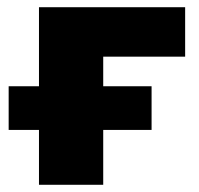

<svg xmlns="http://www.w3.org/2000/svg" viewBox="-20 -512 552 532"><path d="M88 0V-152H4V-273H88V-492H493V-355H266V-273H400V-152H266V0Z"/></svg>

Font: Nunito Sans Black
Style: Regular
Weight: 900
Designer: Vernon Adams
Foundry: Vernon Adams
Version: Version 3.006; ttfautohint (v1.8.3)